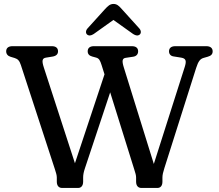

<svg xmlns="http://www.w3.org/2000/svg" viewBox="-20 -928 1082 948"><path d="M410 -757.5C418.5 -750.5 429.5 -751.5 442.5 -760L540 -829.5L637.5 -760C650.5 -751.5 661.5 -750.5 670 -757.5C676.5 -763 678.5 -775.5 668 -787.5L581.5 -883C567.5 -898.5 558 -908.5 540.5 -908.5C523 -908.5 513 -898.5 498.5 -883L412 -787.5C401.5 -775.5 403.5 -763 410 -757.5ZM846 -700C825 -700 814.5 -690.5 814.5 -674.5C814.5 -661.5 822.5 -651.5 836.5 -649.5L874 -643.5C899 -639.5 901.5 -627 892 -597L739.5 -118.5L591.5 -594.5C581 -628 583.5 -640 601 -642.5L638 -648C654 -650.5 662 -661 662 -674.5C662 -690.5 652 -700 630.5 -700H444C423 -700 413 -690.5 413 -674.5C413 -661.5 420.5 -653 435 -649L455 -643.5C469.5 -639.5 474.5 -629 481.5 -607L496 -561L350 -122L196.5 -594.5C185.5 -628.5 188 -640.5 207.5 -643.5L238.5 -648.5C258.5 -651.5 266.5 -661.5 266.5 -674.5C266.5 -690.5 256.5 -700 235.5 -700H42C21 -700 10.5 -690.5 10.5 -674.5C10.5 -661.5 18.5 -651.5 32.5 -647.5L52.5 -641.5C68.5 -636.5 76 -628 83 -607L251.5 -91C257 -74 260.5 -62.5 260.5 -51.5V-31C260.5 -11 270.5 0 286.5 0H366C380.5 0 390.5 -11 390.5 -31V-51.5C390.5 -64.5 393 -78.5 399.5 -97.5L524 -472L643 -91C648.5 -74 652 -62.5 652 -51.5V-31C652 -11 662 0 678 0H757.5C772.5 0 782 -11 782 -31V-51.5C782 -64.5 785.5 -78.5 791.5 -97.5L948.5 -592.5C959 -625 968 -637 985 -642L1006 -648C1022.5 -652.5 1030 -661 1030 -674.5C1030 -690 1019.5 -700 998.5 -700Z"/></svg>

Font: dr Title
Style: Regular
Weight: 400
Version: Version 1.000;hotconv 1.0.109;makeotfexe 2.5.65596